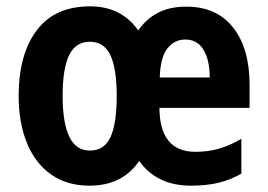

<svg xmlns="http://www.w3.org/2000/svg" viewBox="-20 -577 846 607"><path d="M569 -556Q665 -556 717 -490Q769 -424 769 -309V-236H484Q485 -97 598 -97Q636 -97 670.5 -106.5Q705 -116 743 -138V-28Q708 -8 670 1Q632 10 583 10Q476 10 420 -68Q367 10 263 10Q192 10 142 -25Q92 -60 65.5 -124Q39 -188 39 -274Q39 -405 96 -481Q153 -557 265 -557Q363 -557 417 -481Q443 -518 480 -537Q517 -556 569 -556ZM566 -452Q531 -452 509 -423.5Q487 -395 485 -332H643Q643 -387 623.5 -419.5Q604 -452 566 -452ZM264 -445Q219 -445 198.5 -402.5Q178 -360 178 -274Q178 -189 199 -145Q220 -101 264 -101Q310 -101 329.5 -144Q349 -187 349 -274Q349 -360 329 -402.5Q309 -445 264 -445Z"/></svg>

Font: Noto Sans Lao Condensed
Style: Bold
Weight: 700
Width: 3
Designer: Monotype Design Team
Foundry: Monotype Imaging Inc.
Version: Version 2.003; ttfautohint (v1.8.4.7-5d5b)